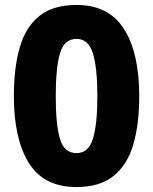

<svg xmlns="http://www.w3.org/2000/svg" viewBox="-20 -745 618 775"><path d="M542 -357Q542 -242 517.5 -160Q493 -78 437.5 -34Q382 10 289 10Q157 10 96.5 -87Q36 -184 36 -357Q36 -472 60 -554.5Q84 -637 139.5 -681Q195 -725 289 -725Q419 -725 480.5 -628Q542 -531 542 -357ZM205 -357Q205 -242 222 -184.5Q239 -127 289 -127Q337 -127 355 -184.5Q373 -242 373 -357Q373 -471 355 -529.5Q337 -588 289 -588Q239 -588 222 -529.5Q205 -471 205 -357Z"/></svg>

Font: Noto Sans Myanmar ExtraBold
Style: Regular
Weight: 800
Designer: Monotype Design Team
Foundry: Monotype Imaging Inc.
Version: Version 2.107; ttfautohint (v1.8.4.7-5d5b)